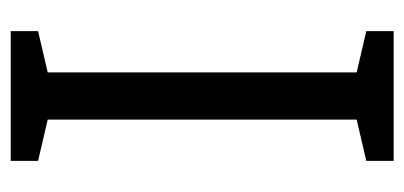

<svg xmlns="http://www.w3.org/2000/svg" viewBox="-218 -536 754 358"><g transform="rotate(90 159.0 -357.0)"><path d="M280 0V-51L203 -69V-645L280 -663V-714H38V-663L115 -645V-69L38 -51V0Z"/></g></svg>

Font: Noto Sans Gurmukhi UI SemiCondensed
Style: Regular
Weight: 400
Width: 4
Designer: Jelle Bosma - Monotype Design Team
Foundry: Monotype Imaging Inc.
Version: Version 2.004